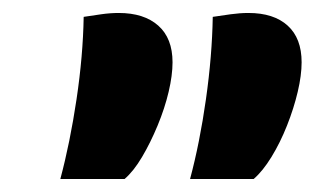

<svg xmlns="http://www.w3.org/2000/svg" viewBox="-20 -745 485 296"><path d="M273 -469Q288 -525 297.5 -592Q307 -659 308 -719Q321 -721 335.5 -723Q350 -725 363 -725Q402 -725 423.5 -705.5Q445 -686 445 -649Q445 -629 439 -603.5Q433 -578 422.5 -551.5Q412 -525 398.5 -503Q385 -481 371 -469ZM73 -469Q88 -525 98 -592Q108 -659 109 -719Q122 -721 136 -723Q150 -725 163 -725Q202 -725 224 -705.5Q246 -686 246 -649Q246 -629 240 -603.5Q234 -578 223 -551.5Q212 -525 199 -503Q186 -481 172 -469Z"/></svg>

Font: Sansita Swashed Light
Style: Bold
Weight: 700
Version: Version 1.003